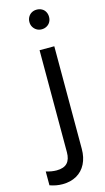

<svg xmlns="http://www.w3.org/2000/svg" viewBox="-198 -764 567 1033"><g transform="rotate(-15 86.0 -247.5)"><path d="M-55.7 211.9V134.8Q-24.4 144.5 2.9 144.5Q43 144.5 62 124.5Q81.1 104.5 81.1 64.5V-503.9H163.1V67.4Q163.1 115.2 145 150.9Q127 186.5 93.3 205.6Q59.6 224.6 14.6 224.6Q-20.5 224.6 -55.7 211.9ZM67.4 -664.1Q67.4 -679.7 74.7 -692.4Q82 -705.1 94.2 -711.9Q106.4 -718.8 122.1 -718.8Q137.7 -718.8 150.4 -711.9Q163.1 -705.1 169.9 -692.4Q176.8 -679.7 176.8 -664.1Q176.8 -648.4 169.9 -636.2Q163.1 -624 150.4 -616.7Q137.7 -609.4 122.1 -609.4Q106.4 -609.4 94.2 -616.7Q82 -624 74.7 -636.2Q67.4 -648.4 67.4 -664.1Z"/></g></svg>

Font: Wanted Sans Std Variable
Style: Regular
Weight: 400
Designer: Original Design by Kil Hyung-jin and Kang Hanbin, Wanted Lab, Inc;
Foundry: Wanted Lab, Inc.
Version: Version 1.003;Glyphs 3.2 (3227)